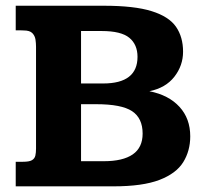

<svg xmlns="http://www.w3.org/2000/svg" viewBox="-20 -659 734 679"><path d="M35.6 0V-86.9H61Q83.5 -86.9 93 -92.5Q102.5 -98.1 105 -108.6Q107.4 -119.1 107.4 -133.8V-493.7Q107.4 -505.9 105.5 -519Q103.5 -532.2 94.5 -541.7Q85.4 -551.3 64 -551.3Q60.5 -551.8 50.5 -551.8Q40.5 -551.8 35.6 -551.8V-638.7H347.2Q455.1 -638.7 516.1 -619.6Q577.1 -600.6 602.3 -564.5Q627.4 -528.3 627.4 -476.1Q627.4 -427.2 596.7 -387.7Q565.9 -348.1 508.3 -336.4Q576.7 -322.8 614.7 -281.2Q652.8 -239.7 652.8 -176.8Q652.8 -125.5 627.9 -85.4Q603 -45.4 543.7 -22.7Q484.4 0 381.3 0ZM266.6 -88.9H347.2Q414.6 -88.9 449.5 -113Q484.4 -137.2 484.4 -186.5Q484.4 -241.2 447 -265.9Q409.7 -290.5 320.3 -290.5H266.6ZM266.6 -363.8H344.7Q405.8 -363.8 436 -387.5Q466.3 -411.1 466.3 -458Q466.3 -501.5 437.3 -525.4Q408.2 -549.3 339.8 -549.3H266.6Z"/></svg>

Font: Kameron
Style: Bold
Weight: 700
Designer: Vernon Adams
Foundry: Vernon Adams
Version: Version 1.100